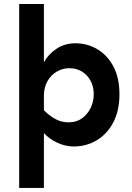

<svg xmlns="http://www.w3.org/2000/svg" viewBox="-20 -723 661 963"><path d="M76.2 219.7V-703.1H200.2V-410.2Q221.7 -450.2 262.7 -478Q303.7 -505.9 358.4 -505.9Q418 -505.9 468.3 -476.1Q518.6 -446.3 548.8 -389.6Q579.1 -333 579.1 -250Q579.1 -168 548.3 -109.4Q517.6 -50.8 465.3 -19.5Q413.1 11.7 349.6 11.7Q308.6 11.7 268.1 -6.8Q227.5 -25.4 200.2 -55.7V219.7ZM324.2 -109.4Q363.3 -109.4 391.1 -129.4Q418.9 -149.4 434.6 -181.6Q450.2 -213.9 450.2 -250Q450.2 -288.1 434.6 -317.4Q418.9 -346.7 391.6 -363.8Q364.3 -380.9 327.1 -380.9Q294.9 -380.9 265.6 -364.3Q236.3 -347.7 218.3 -316.4Q200.2 -285.2 200.2 -241.2V-169.9Q227.5 -142.6 257.8 -126Q288.1 -109.4 324.2 -109.4Z"/></svg>

Font: Sen
Style: Bold
Weight: 700
Designer: Kosal Sen, Philatype
Foundry: Philatype
Version: Version 2.000;gftools[0.9.31]